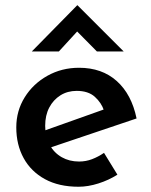

<svg xmlns="http://www.w3.org/2000/svg" viewBox="-20 -700 573 731"><path d="M279 11Q204 11 151 -18Q98 -47 70 -98Q42 -149 42 -215Q42 -278 74 -329.5Q106 -381 160.5 -411.5Q215 -442 281 -442Q368 -442 424.5 -391.5Q481 -341 500 -249L159 -134L133 -197L400 -292L376 -279Q366 -309 341 -331.5Q316 -354 272 -354Q237 -354 210 -337Q183 -320 167.5 -290.5Q152 -261 152 -221Q152 -179 169 -148.5Q186 -118 215 -101.5Q244 -85 281 -85Q307 -85 330.5 -94Q354 -103 376 -118L427 -35Q394 -14 354.5 -1.5Q315 11 279 11ZM349 -504 262 -592 292 -600 204 -504H101L274 -680H275L451 -504Z"/></svg>

Font: Josefin Sans Thin SemiBold
Style: Regular
Weight: 600
Version: Version 2.000